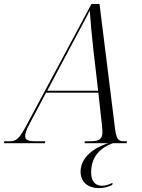

<svg xmlns="http://www.w3.org/2000/svg" viewBox="-80 -734 728 984"><path d="M-60 0H150L152 -10H105C64 -10 49 -16 49 -37C49 -53 59 -77 73 -102L156 -259H424L442 -97C443 -86 445 -70 445 -57C445 -22 428 -10 383 -10H355L353 0H474C406 21 333 70 333 146C333 196 367 230 428 230C451 230 472 225 495 214L497 203C479 212 459 218 443 218C412 218 387 199 387 150C387 68 435 23 498 0H569L571 -10H559C524 -10 516 -20 508 -87L430 -714H389L60 -100C17 -19 5 -10 -36 -10H-58ZM281 -493C327 -580 357 -633 380 -680C383 -632 392 -534 399 -475L423 -269H162Z"/></svg>

Font: Noto Serif Display SemiCondensed Light
Style: Italic
Weight: 300
Width: 4
Italic angle: -12°
Designer: Monotype Design Team
Foundry: Monotype Imaging Inc.
Version: Version 2.009